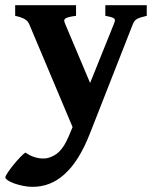

<svg xmlns="http://www.w3.org/2000/svg" viewBox="-53 -474 585 733"><path d="M507.3 -413.6Q492.7 -410.2 483.4 -407.2Q474.1 -404.3 468.5 -400.6Q462.9 -397 459.7 -392.3Q456.5 -387.7 453.6 -380.4L290.5 35.2Q269.5 88.9 245.4 127.4Q221.2 166 193.6 190.9Q166 215.8 135.7 227.5Q105.5 239.3 71.8 239.3Q53.2 239.3 34.4 235.4Q15.6 231.4 0.7 226.1Q-14.2 220.7 -23.4 214.4Q-32.7 208 -32.7 203.6Q-32.7 198.7 -23.7 185.1Q-14.6 171.4 -2.2 156Q10.3 140.6 23.2 127Q36.1 113.3 43.9 108.4Q68.8 125.5 93.8 129.6Q118.7 133.8 136.7 127Q145.5 124 155 118.7Q164.6 113.3 173.8 104Q183.1 94.7 192.1 80.3Q201.2 65.9 210 44.9L224.1 11.2L59.1 -380.4Q53.7 -393.6 41.5 -400.9Q29.3 -408.2 4.9 -413.6V-454.1H237.3V-413.6Q218.3 -411.1 208.5 -408.4Q198.7 -405.8 195.1 -402.1Q191.4 -398.4 192.4 -393.3Q193.4 -388.2 196.8 -380.4L291 -157.2L380.9 -380.4Q383.8 -387.7 385.3 -392.8Q386.7 -397.9 384.3 -401.6Q381.8 -405.3 373.5 -408Q365.2 -410.6 349.1 -413.6V-454.1H507.3Z"/></svg>

Font: Gentium Book Basic
Style: Bold
Weight: 700
Designer: J. Victor Gaultney and Annie Olsen
Foundry: SIL International
Version: Version 1.102; 2013; Maintenance release